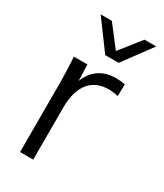

<svg xmlns="http://www.w3.org/2000/svg" viewBox="-184 -803 752 878"><g transform="rotate(30 192.0 -364.5)"><path d="M74.2 0V-378.4Q74.2 -400.9 72.8 -431.2L70.3 -481.4L68.8 -501H140.6L143.6 -415.5Q162.6 -464.4 199.2 -488.3Q235.8 -512.2 284.2 -512.2Q311.5 -512.2 334.5 -507.3L333 -445.3Q305.7 -451.2 282.2 -451.2Q250.5 -451.2 224.9 -440.4Q199.2 -429.7 181.2 -407.7Q163.1 -385.7 153.3 -352.8Q143.6 -319.8 143.6 -275.9V0ZM189.9 -578.6 78.6 -729.5H137.7L222.7 -619.1L310.1 -729.5H372.1L260.7 -578.6Z"/></g></svg>

Font: Ride Light
Style: Regular
Weight: 300
Version: Version 3.000